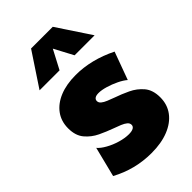

<svg xmlns="http://www.w3.org/2000/svg" viewBox="-226 -809 895 895"><g transform="rotate(-45 222.0 -361.0)"><path d="M14.6 -41.5 51.8 -189.9Q64.9 -174.3 91.1 -159.7Q117.2 -145 147.9 -136Q178.7 -127 204.6 -127Q224.1 -127 234.4 -132.8Q244.6 -138.7 244.6 -149.4Q244.6 -160.6 234.9 -168.7Q225.1 -176.8 208.7 -183.6Q192.4 -190.4 171.4 -197.8Q140.1 -209 105.7 -225.3Q71.3 -241.7 47.4 -270.3Q23.4 -298.8 23.4 -346.7Q23.4 -393.1 48.1 -427Q72.8 -460.9 117.9 -479.5Q163.1 -498 224.1 -498Q326.2 -498 429.7 -446.8L379.4 -309.6Q363.8 -323.2 338.4 -335.4Q313 -347.7 286.4 -355.5Q259.8 -363.3 240.2 -363.3Q224.1 -363.3 216.1 -357.7Q208 -352.1 208 -342.3Q208 -331.5 217.5 -323.5Q227.1 -315.4 243.4 -308.8Q259.8 -302.2 279.3 -294.9Q312 -283.7 346.7 -267.3Q381.3 -251 405.5 -222.4Q429.7 -193.8 429.7 -145.5Q429.7 -98.1 403.6 -63.2Q377.4 -28.3 329.8 -9.3Q282.2 9.8 217.3 9.8Q108.9 9.8 14.6 -41.5ZM417.5 -566.4H285.6L235.8 -660.2L186.5 -566.4H54.7L164.6 -732.4H307.6Z"/></g></svg>

Font: Kumbh Sans Black
Style: Regular
Weight: 900
Version: Version 1.005